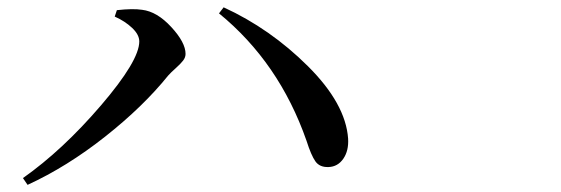

<svg xmlns="http://www.w3.org/2000/svg" viewBox="-20 -606 1540 527"><path d="M362.3 -492.2Q362.3 -510.7 342.8 -529.3Q323.2 -547.9 294.9 -560.5L300.8 -578.1Q344.7 -583 370.1 -579.1Q411.1 -574.2 450.2 -531.7Q489.3 -489.3 489.3 -458Q489.3 -448.2 482.4 -439.5Q475.6 -430.7 462.4 -418.9Q449.2 -407.2 441.4 -398.4Q373 -313.5 268.6 -231Q164.1 -148.4 55.7 -98.6L43 -117.2Q152.3 -194.3 257.3 -316.9Q362.3 -439.5 362.3 -492.2ZM935.5 -225.6Q937.5 -192.4 922.4 -170.4Q907.2 -148.4 881.8 -147.5Q857.4 -146.5 845.7 -163.1Q834 -179.7 821.3 -219.7Q746.1 -434.6 581.1 -569.3L593.8 -585.9Q721.7 -527.3 825.2 -424.3Q928.7 -321.3 935.5 -225.6Z"/></svg>

Font: Bpmf Zihi Serif SemiBold
Style: SemiBold
Weight: 600
Foundry: But Ko
Version: Version 1.320